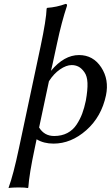

<svg xmlns="http://www.w3.org/2000/svg" viewBox="-20 -718 562 973"><path d="M228 -306.2 178.2 -71.8Q204.6 -28.8 254.4 -28.8Q292.5 -28.8 321.3 -43.9Q350.1 -59.1 368.2 -86.7Q386.2 -114.3 396.7 -142.6Q407.2 -170.9 415 -208Q424.8 -262.7 423.3 -297.6Q421.9 -332.5 407.5 -352.5Q393.1 -372.6 377.4 -380.4Q361.8 -388.2 343.3 -388.2Q315.9 -388.2 283.9 -366.2Q252 -344.2 228 -306.2ZM156.2 32.2Q127.9 165 123.5 231.9L121.1 234.9Q107.9 231.9 73.7 231.9Q67.9 231.9 62.7 232.2Q57.6 232.4 53.5 232.4Q49.3 232.4 45.4 232.7Q41.5 232.9 38.6 233.2Q35.6 233.4 33.2 233.6Q30.8 233.9 29.1 234.1Q27.3 234.4 26.1 234.6Q24.9 234.9 24.4 234.9H23.9V231.9Q47.4 168.9 76.2 32.2L185.5 -481.9Q214.4 -618.2 216.3 -674.8L219.2 -678.2Q267.6 -681.6 312.5 -698.2Q321.3 -698.2 319.3 -688Q292.5 -607.9 269.5 -500L246.1 -392.1L238.3 -358.9Q304.7 -439 380.4 -439Q452.1 -439 492.9 -376.7Q533.7 -314.5 517.1 -234.9Q494.1 -126 417.2 -58.1Q340.3 9.8 251 9.8Q201.7 9.8 165.5 -12.2Z"/></svg>

Font: Linux Biolinum
Style: Italic
Weight: 400
Italic angle: -12°
Designer: Philipp H. Poll
Foundry: Philipp H. Poll
Version: Version 1.1.3 ; ttfautohint (v0.9)